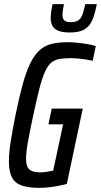

<svg xmlns="http://www.w3.org/2000/svg" viewBox="-20 -900 488 928"><path d="M169 8Q119 8 86 -3Q53 -14 38 -42Q23 -70 23 -121Q23 -160 31.5 -214.5Q40 -269 55 -344Q73 -432 90 -493.5Q107 -555 126.5 -594.5Q146 -634 170.5 -656.5Q195 -679 228 -687.5Q261 -696 305 -696Q327 -696 352.5 -693.5Q378 -691 402 -687Q426 -683 443 -677L428 -606Q411 -610 391.5 -613Q372 -616 354.5 -617.5Q337 -619 326 -619Q293 -619 270 -615.5Q247 -612 230 -599Q213 -586 199 -556.5Q185 -527 171.5 -475.5Q158 -424 141 -344Q124 -265 115 -214Q106 -163 106 -133Q106 -106 113.5 -92Q121 -78 136.5 -72.5Q152 -67 177 -67Q189 -67 199.5 -68.5Q210 -70 220 -72Q230 -74 237 -75L285 -299H214L230 -375H380L303 -11Q284 -6 260.5 -1.5Q237 3 213.5 5.5Q190 8 169 8ZM318 -743Q282 -743 261.5 -751.5Q241 -760 233 -776Q225 -792 225 -813Q225 -827 227.5 -844Q230 -861 234 -880H289Q286 -864 284 -851Q282 -838 282 -827Q282 -811 290.5 -802Q299 -793 322 -793Q348 -793 360.5 -803Q373 -813 379.5 -832.5Q386 -852 392 -880H448Q442 -850 434.5 -825Q427 -800 414 -781.5Q401 -763 378 -753Q355 -743 318 -743Z"/></svg>

Font: Saira ExtraCondensed Medium
Style: Italic
Weight: 500
Width: 2
Italic angle: -12°
Designer: Hector Gatti with collaboration of the Omnibus-Type team
Foundry: Omnibus-Type
Version: Version 1.101